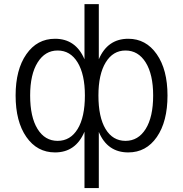

<svg xmlns="http://www.w3.org/2000/svg" viewBox="-20 -739 899 942"><path d="M394.5 183.6V-92.8Q351.6 8.8 250 8.8Q162.1 8.8 109.4 -66.9Q56.6 -142.6 56.6 -270.5Q56.6 -397.5 109.4 -473.1Q162.1 -548.8 250 -548.8Q351.6 -548.8 394.5 -448.2V-718.8H464.8V-448.2Q507.8 -548.8 609.4 -548.8Q696.3 -548.8 749 -473.1Q801.8 -397.5 801.8 -270.5Q801.8 -142.6 749.5 -66.9Q697.3 8.8 609.4 8.8Q506.8 8.8 464.8 -91.8V183.6ZM127.9 -270.5Q127.9 -165 164.1 -106.4Q200.2 -47.9 262.7 -47.9Q325.2 -47.9 360.8 -106Q396.5 -164.1 396.5 -270.5Q396.5 -374 360.8 -432.6Q325.2 -491.2 262.7 -491.2Q201.2 -491.2 164.6 -432.6Q127.9 -374 127.9 -270.5ZM462.9 -270.5Q462.9 -164.1 498 -106Q533.2 -47.9 595.7 -47.9Q658.2 -47.9 694.8 -106.4Q731.4 -165 731.4 -270.5Q731.4 -374 694.8 -432.6Q658.2 -491.2 595.7 -491.2Q534.2 -491.2 498.5 -432.6Q462.9 -374 462.9 -270.5Z"/></svg>

Font: Min Sans Light
Style: Regular
Weight: 300
Designer: Jinseong-Kim, NotoSansCJK, Nunito
Foundry: Jinseong-Kim
Version: Version 1.400;Glyphs 3.1.2 (3151)